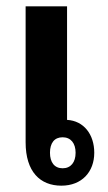

<svg xmlns="http://www.w3.org/2000/svg" viewBox="-20 -578 341 607"><path d="M192 -558H61V-128C61 -35 107 9 174 9C239 9 278 -35 278 -95C278 -153 245 -196 192 -199ZM178 -144C204 -144 219 -125 219 -95C219 -65 204 -46 178 -46C152 -46 138 -65 138 -95C138 -126 152 -144 178 -144Z"/></svg>

Font: Noto Sans Thai Looped Condensed
Style: Bold
Weight: 700
Width: 3
Designer: Sasikarn Vongin, Ben Mitchell
Foundry: The Fontpad Ltd
Version: Version 1.001